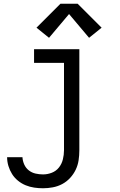

<svg xmlns="http://www.w3.org/2000/svg" viewBox="-20 -783 640 1026"><path d="M210 223Q186 223 162.5 219.5Q139 216 117 207Q95 198 76 182.5Q57 167 44.5 147Q32 127 25 104Q18 81 18 57H100Q101 77 109.5 96Q118 115 134 127.5Q150 140 170 144.5Q190 149 210 149Q234 149 257 140Q280 131 295 112Q310 93 316 68.5Q322 44 322 20V-447H162V-520H404V20Q404 47 400 73.5Q396 100 384.5 124Q373 148 354.5 168Q336 188 312.5 200.5Q289 213 262.5 218Q236 223 210 223ZM456 -581 349 -708 242 -581 175 -635 303 -763H395L523 -635Z"/></svg>

Font: Iosevka Custom Extended
Style: Regular
Weight: 400
Width: 7
Monospace: yes
Designer: Belleve Invis
Foundry: Belleve Invis
Version: Version 11.2.4; ttfautohint (v1.8.4)